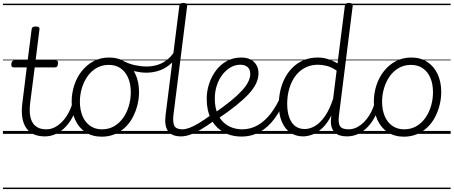

<svg xmlns="http://www.w3.org/2000/svg" viewBox="-20 -910 3083 1305"><path d="M285 17Q239 17 207 1.5Q175 -14 156 -43.5Q137 -73 131 -115Q125 -157 132 -210L162 -452H74Q63 -452 59.5 -458Q56 -464 57 -476Q59 -489 64 -494.5Q69 -500 79 -500H168L195 -711Q196 -721 202.5 -725.5Q209 -730 222 -730Q237 -730 243.5 -725Q250 -720 248 -709L222 -500H358Q368 -500 372 -494.5Q376 -489 374 -476Q373 -464 368 -458Q363 -452 352 -452H216L186 -218Q180 -174 183 -139.5Q186 -105 199 -81Q212 -57 235.5 -44Q259 -31 295 -31Q305 -31 309.5 -23.5Q314 -16 313 -7Q312 2 305.5 9.5Q299 17 285 17ZM0 365H388V375H0ZM0 -20H388V0H0ZM0 -505H388V-500H0ZM0 -885H388V-875H0Z M285 17Q274 17 269 9.5Q264 2 265 -7Q266 -16 273.5 -23.5Q281 -31 295 -31Q326 -31 353.5 -45.5Q381 -60 404.5 -85Q428 -110 446 -143.5Q464 -177 474 -216Q476 -227 485 -228.5Q494 -230 501.5 -225Q509 -220 507 -209Q497 -162 476.5 -121Q456 -80 427 -49Q398 -18 362 -0.5Q326 17 285 17ZM388 365V375ZM388 -20V0ZM388 -505V-500ZM388 -885V-875Z M671 19Q608 19 562 -11Q516 -41 491.5 -94.5Q467 -148 467 -218Q467 -276 484.5 -330Q502 -384 535.5 -426.5Q569 -469 616 -494Q663 -519 722 -519Q784 -519 829.5 -489.5Q875 -460 900 -407Q925 -354 925 -285Q925 -240 914 -196Q903 -152 882.5 -113Q862 -74 831 -44.5Q800 -15 760 2Q720 19 671 19ZM673 -31Q720 -31 756.5 -52.5Q793 -74 818 -110Q843 -146 856 -191Q869 -236 869 -283Q869 -339 851 -381Q833 -423 799.5 -446Q766 -469 719 -469Q673 -469 636.5 -448Q600 -427 575 -391.5Q550 -356 536.5 -311Q523 -266 523 -219Q523 -163 541 -120.5Q559 -78 593 -54.5Q627 -31 673 -31ZM388 365H989V375H388ZM388 -20H989V0H388ZM388 -505H989V-500H388ZM388 -885H989V-875H388Z M974 -416Q939 -416 895.5 -425.5Q852 -435 806 -458Q797 -463 795.5 -470Q794 -477 797.5 -484Q801 -491 807 -494.5Q813 -498 821 -494Q859 -475 899.5 -466.5Q940 -458 977 -458Q1014 -458 1049 -468.5Q1084 -479 1114.5 -502.5Q1145 -526 1169 -565Q1175 -575 1184 -573.5Q1193 -572 1198 -564Q1203 -556 1196 -544Q1166 -495 1129.5 -467Q1093 -439 1053.5 -427.5Q1014 -416 974 -416ZM990 365V375ZM990 -20V0ZM990 -505V-500ZM990 -885V-875Z M1211 17Q1178 17 1155.5 7.5Q1133 -2 1120.5 -21Q1108 -40 1104.5 -68Q1101 -96 1106 -132L1199 -871Q1200 -881 1206.5 -885.5Q1213 -890 1226 -890Q1241 -890 1247.5 -885Q1254 -880 1252 -869L1159 -130Q1153 -79 1165 -55Q1177 -31 1221 -31Q1230 -31 1234.5 -23.5Q1239 -16 1238 -7Q1237 2 1230.5 9.5Q1224 17 1211 17ZM989 365H1313V375H989ZM989 -20H1313V0H989ZM989 -505H1313V-500H989ZM989 -885H1313V-875H989Z M1210 17Q1199 17 1194 9.5Q1189 2 1190 -7Q1191 -16 1198.5 -23.5Q1206 -31 1220 -31Q1240 -31 1266.5 -40.5Q1293 -50 1330 -72Q1367 -94 1419 -132Q1427 -138 1434.5 -135Q1442 -132 1446.5 -124.5Q1451 -117 1450.5 -108Q1450 -99 1442 -94Q1385 -53 1343 -28.5Q1301 -4 1269 6.5Q1237 17 1210 17ZM1313 365V375ZM1313 -20V0ZM1313 -505V-500ZM1313 -885V-875Z M1434 -139Q1499 -184 1545.5 -221.5Q1592 -259 1622 -291.5Q1652 -324 1666.5 -352.5Q1681 -381 1681 -407Q1681 -438 1663 -454Q1645 -470 1612 -470Q1578 -470 1546.5 -451.5Q1515 -433 1491 -401.5Q1467 -370 1453.5 -328.5Q1440 -287 1440 -240Q1440 -184 1456 -144Q1472 -104 1498.5 -79Q1525 -54 1558 -42.5Q1591 -31 1625 -31Q1636 -31 1641 -23.5Q1646 -16 1645.5 -6.5Q1645 3 1639 10.5Q1633 18 1622 18Q1549 18 1495.5 -14Q1442 -46 1413.5 -103Q1385 -160 1385 -238Q1385 -291 1401.5 -341Q1418 -391 1448.5 -431.5Q1479 -472 1522.5 -495.5Q1566 -519 1619 -519Q1660 -519 1686 -504Q1712 -489 1724.5 -465Q1737 -441 1737 -413Q1737 -378 1721 -343.5Q1705 -309 1671.5 -272.5Q1638 -236 1586.5 -194.5Q1535 -153 1464 -105ZM1313 365H1801V375H1313ZM1313 -20H1801V0H1313ZM1313 -505H1801V-500H1313ZM1313 -885H1801V-875H1313Z M1622 18Q1612 18 1606.5 10.5Q1601 3 1601.5 -6.5Q1602 -16 1608 -23.5Q1614 -31 1626 -31Q1683 -31 1732 -59Q1781 -87 1821.5 -140Q1862 -193 1893 -267Q1896 -275 1905 -276Q1914 -277 1920.5 -271Q1927 -265 1924 -255Q1894 -170 1849.5 -108.5Q1805 -47 1748 -14.5Q1691 18 1622 18ZM1801 365V375ZM1801 -20V0ZM1801 -505V-500ZM1801 -885V-875Z M2040 17Q1991 17 1953.5 -8.5Q1916 -34 1895.5 -82.5Q1875 -131 1875 -200Q1875 -248 1885.5 -294.5Q1896 -341 1917.5 -381.5Q1939 -422 1971 -453Q2003 -484 2045.5 -501.5Q2088 -519 2142 -519Q2175 -519 2208.5 -508.5Q2242 -498 2274 -479L2324 -871Q2325 -881 2331.5 -885.5Q2338 -890 2352 -890Q2367 -890 2372.5 -884.5Q2378 -879 2377 -868L2284 -127Q2277 -76 2290.5 -53.5Q2304 -31 2349 -31Q2357 -31 2361 -23.5Q2365 -16 2364.5 -7Q2364 2 2357.5 9.5Q2351 17 2339 17Q2311 17 2290 10.5Q2269 4 2255.5 -9.5Q2242 -23 2235 -43.5Q2228 -64 2229 -91L2232 -125Q2204 -70 2170.5 -39Q2137 -8 2103.5 4.5Q2070 17 2040 17ZM2051 -33Q2086 -33 2121 -53.5Q2156 -74 2188 -119.5Q2220 -165 2244 -238L2268 -430Q2233 -454 2201.5 -462Q2170 -470 2141 -470Q2100 -470 2067 -456Q2034 -442 2008.5 -417Q1983 -392 1966 -358Q1949 -324 1940.5 -285Q1932 -246 1932 -204Q1932 -154 1945 -115Q1958 -76 1984.5 -54.5Q2011 -33 2051 -33ZM1801 365H2442V375H1801ZM1801 -20H2442V0H1801ZM1801 -505H2442V-500H1801ZM1801 -885H2442V-875H1801Z M2339 17Q2328 17 2323 9.5Q2318 2 2319 -7Q2320 -16 2327.5 -23.5Q2335 -31 2349 -31Q2380 -31 2407.5 -45.5Q2435 -60 2458.5 -85Q2482 -110 2500 -143.5Q2518 -177 2528 -216Q2530 -227 2539 -228.5Q2548 -230 2555.5 -225Q2563 -220 2561 -209Q2551 -162 2530.5 -121Q2510 -80 2481 -49Q2452 -18 2416 -0.5Q2380 17 2339 17ZM2442 365V375ZM2442 -20V0ZM2442 -505V-500ZM2442 -885V-875Z M2725 19Q2662 19 2616 -11Q2570 -41 2545.5 -94.5Q2521 -148 2521 -218Q2521 -276 2538.5 -330Q2556 -384 2589.5 -426.5Q2623 -469 2670 -494Q2717 -519 2776 -519Q2838 -519 2883.5 -489.5Q2929 -460 2954 -407Q2979 -354 2979 -285Q2979 -240 2968 -196Q2957 -152 2936.5 -113Q2916 -74 2885 -44.5Q2854 -15 2814 2Q2774 19 2725 19ZM2727 -31Q2774 -31 2810.5 -52.5Q2847 -74 2872 -110Q2897 -146 2910 -191Q2923 -236 2923 -283Q2923 -339 2905 -381Q2887 -423 2853.5 -446Q2820 -469 2773 -469Q2727 -469 2690.5 -448Q2654 -427 2629 -391.5Q2604 -356 2590.5 -311Q2577 -266 2577 -219Q2577 -163 2595 -120.5Q2613 -78 2647 -54.5Q2681 -31 2727 -31ZM2442 365H3043V375H2442ZM2442 -20H3043V0H2442ZM2442 -505H3043V-500H2442ZM2442 -885H3043V-875H2442Z"/></svg>

Font: Playwrite GB J Guides
Style: Italic
Weight: 400
Italic angle: -7.01216°
Designer: Veronika Burian, José Scaglione
Foundry: TypeTogether
Version: Version 1.003